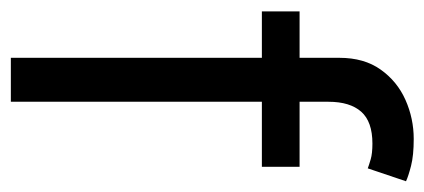

<svg xmlns="http://www.w3.org/2000/svg" viewBox="-240 -562 802 363"><g transform="rotate(90 161.5 -381.0)"><path d="M295.9 -545.9V-474.6H2V-545.9ZM89.8 0V-621.1Q89.8 -668 112.1 -699.2Q134.3 -730.5 169.4 -746.1Q204.6 -761.7 243.2 -761.7Q274.4 -761.7 294.2 -756.6Q314 -751.5 323.2 -747.1L298.8 -674.8Q292.5 -677.2 281.5 -680.4Q270.5 -683.6 252 -683.6Q210.4 -683.6 191.7 -662.4Q172.9 -641.1 172.9 -600.6V0Z"/></g></svg>

Font: Inter Tight
Style: Regular
Weight: 400
Designer: Rasmus Andersson
Foundry: rsms
Version: Version 3.002